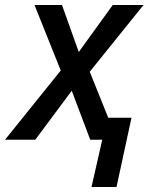

<svg xmlns="http://www.w3.org/2000/svg" viewBox="-43 -559 594 768"><path d="M323 189 366 0H318L244 -196L98 0H-23L200 -277L95 -539H205L272 -351L408 -539H531L316 -272L390 -88H483L423 189Z"/></svg>

Font: Noto Sans Display Medium
Style: Italic
Weight: 500
Italic angle: -12°
Designer: Monotype Design Team
Foundry: Monotype Imaging Inc.
Version: Version 2.003